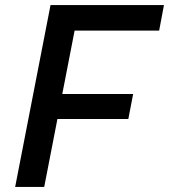

<svg xmlns="http://www.w3.org/2000/svg" viewBox="-20 -740 669 760"><path d="M40 0 180 -720H295L155 0ZM163 -269 181 -368H507L488 -269ZM239 -619 258 -720H629L610 -619Z"/></svg>

Font: Kufam Medium
Style: Italic
Weight: 500
Italic angle: -11°
Designer: Artur Schmal
Foundry: Original Type
Version: Version 1.301; ttfautohint (v1.8.3)